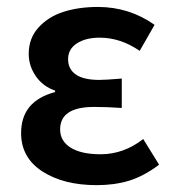

<svg xmlns="http://www.w3.org/2000/svg" viewBox="-20 -523 500 555"><path d="M259.8 12.2Q163.6 12.2 102.3 -27.6Q41 -67.4 41 -138.2Q41 -231 139.2 -256.8V-261.2Q103.5 -273.4 83.3 -303.2Q63 -333 63 -367.2Q63 -412.6 91.6 -443.8Q120.1 -475.1 164.1 -489Q208 -502.9 263.2 -502.9Q353.5 -502.9 426.8 -451.2L383.8 -376Q328.6 -414.1 268.1 -414.1Q227.5 -414.1 202.1 -397.5Q176.8 -380.9 176.8 -352.1Q176.8 -323.2 199.2 -307.6Q221.7 -292 267.1 -292Q284.2 -292 332 -295.9V-210.9Q290 -213.9 252 -213.9Q153.8 -213.9 153.8 -148.9Q153.8 -115.2 184.3 -96.2Q214.8 -77.1 271 -77.1Q337.4 -77.1 394 -121.1L439.9 -46.9Q395.5 -13.7 353.3 -0.7Q311 12.2 259.8 12.2Z"/></svg>

Font: Toshiba Sans Medium
Style: Regular
Weight: 500
Designer: Paul D. Hunt
Foundry: Toshiba Corporation
Version: Version 2.020;PS 2.0;hotconv 1.0.86;makeotf.lib2.5.63406